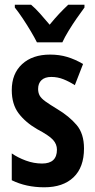

<svg xmlns="http://www.w3.org/2000/svg" viewBox="-20 -786 405 816"><path d="M337 -155Q337 -75 292.5 -32.5Q248 10 168 10Q91 10 30 -20V-134Q56 -116 90 -103.5Q124 -91 159 -91Q222 -91 222 -150Q222 -173 205.5 -191.5Q189 -210 138 -237Q88 -266 59 -304.5Q30 -343 30 -403Q30 -473 74 -513.5Q118 -554 193 -554Q232 -554 265.5 -544Q299 -534 333 -514L298 -424Q275 -439 250 -449Q225 -459 198 -459Q171 -459 156.5 -445.5Q142 -432 142 -408Q142 -392 148.5 -380Q155 -368 173 -355Q191 -342 224 -322Q274 -292 305.5 -255Q337 -218 337 -155ZM137 -606Q127 -626 111 -653Q95 -680 77 -707Q59 -734 43 -754V-766H112Q130 -751 150 -728.5Q170 -706 191 -681Q214 -709 231.5 -727.5Q249 -746 270 -766H339V-754Q324 -734 306 -708Q288 -682 271.5 -655Q255 -628 245 -606Z"/></svg>

Font: Noto Sans Bengali ExtraCondensed SemiBold
Style: Regular
Weight: 600
Width: 2
Designer: Joana Ranito - Universal Thirst; Jelle Bosma - Monotype Design Team
Foundry: Universal Thirst ehf.
Version: Version 3.000; ttfautohint (v1.8.4.7-5d5b)